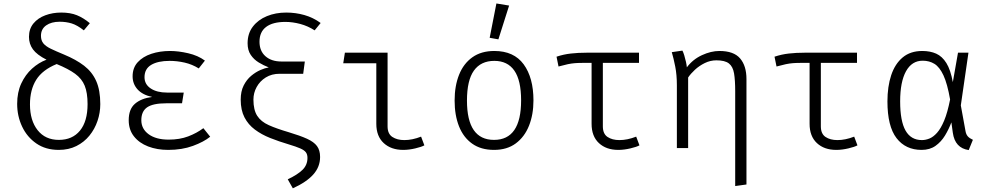

<svg xmlns="http://www.w3.org/2000/svg" viewBox="-20 -836 5578 1084"><path d="M325.6 -765.1Q377.4 -765.1 414.4 -750Q451.3 -734.9 487.2 -705.1L453.3 -664.6Q416.4 -693.8 384.9 -703.6Q353.3 -713.3 316.9 -713.3Q269.7 -713.3 240.5 -692.6Q211.3 -671.8 211.3 -633.8Q211.3 -607.7 224.6 -591.3Q237.9 -574.9 266.4 -561Q294.9 -547.2 341 -528.2Q409.2 -500 454.9 -464.9Q500.5 -429.7 523.3 -378.2Q546.2 -326.7 546.2 -248.2Q546.2 -199.5 530.5 -153.3Q514.9 -107.2 484.9 -70.3Q454.9 -33.3 411.3 -11.5Q367.7 10.3 311.8 10.3Q237.9 10.3 185.4 -25.9Q132.8 -62.1 104.9 -121.3Q76.9 -180.5 76.9 -249.7Q76.9 -314.9 100 -364.6Q123.1 -414.4 160.8 -448.5Q198.5 -482.6 242.6 -499Q188.2 -526.7 165.9 -557.4Q143.6 -588.2 143.6 -627.7Q143.6 -673.3 169 -703.8Q194.4 -734.4 235.9 -749.7Q277.4 -765.1 325.6 -765.1ZM300 -474.4Q219.5 -441.5 184.4 -385.4Q149.2 -329.2 149.2 -246.7Q149.2 -155.4 192.6 -100.8Q235.9 -46.2 312.3 -46.2Q388.7 -46.2 431.5 -98.5Q474.4 -150.8 474.4 -248.2Q474.4 -312.3 458.2 -352.1Q442.1 -391.8 404.1 -419.5Q366.2 -447.2 300 -474.4Z M1007.7 -252.8H917.9Q844.1 -252.8 811 -230.3Q777.9 -207.7 777.9 -157.4Q777.9 -108.2 819.5 -77.9Q861 -47.7 932.3 -47.7Q994.4 -47.7 1042.3 -65.9Q1090.3 -84.1 1128.2 -112.3L1166.7 -64.1Q1130.8 -34.9 1069.2 -12.3Q1007.7 10.3 929.7 10.3Q866.7 10.3 816.2 -9.2Q765.6 -28.7 736.2 -66.2Q706.7 -103.6 706.7 -157.4Q706.7 -219.5 741.8 -250Q776.9 -280.5 839 -288.7Q785.1 -300 756.9 -331Q728.7 -362.1 728.7 -405.1Q728.7 -453.3 757.7 -484.9Q786.7 -516.4 834.6 -532.3Q882.6 -548.2 940 -548.2Q987.2 -548.2 1042.6 -535.4Q1097.9 -522.6 1136.9 -493.8L1102.1 -449.7Q1065.1 -472.8 1022.3 -482.6Q979.5 -492.3 937.9 -492.3Q871.3 -492.3 833.6 -469.7Q795.9 -447.2 795.9 -400Q795.9 -360 830.8 -336.7Q865.6 -313.3 923.6 -313.3H1017.4Z M1595.9 -765.1Q1649.2 -765.1 1698.7 -751Q1748.2 -736.9 1790.3 -706.2L1756.4 -664.6Q1718.5 -689.2 1675.1 -700.8Q1631.8 -712.3 1591.3 -712.3Q1520 -712.3 1482.6 -684.1Q1445.1 -655.9 1445.1 -600.5Q1445.1 -548.2 1478.7 -518.5Q1512.3 -488.7 1569.2 -488.7H1701L1691.8 -419.5H1559Q1513.8 -419.5 1480.5 -398.7Q1447.2 -377.9 1429 -344.6Q1410.8 -311.3 1410.8 -273.8Q1410.8 -215.4 1432.1 -182.3Q1453.3 -149.2 1497.4 -129.5Q1541.5 -109.7 1609.7 -89.7Q1674.4 -70.3 1713.3 -52.6Q1752.3 -34.9 1769.7 -11.3Q1787.2 12.3 1787.2 50.3Q1787.2 106.2 1748.7 149.2Q1710.3 192.3 1633.3 227.2L1604.6 176.4Q1661 149.7 1688.5 122.3Q1715.9 94.9 1715.9 55.4Q1715.9 35.9 1706.9 23.8Q1697.9 11.8 1675.1 1.8Q1652.3 -8.2 1609.7 -21Q1554.4 -37.4 1505.4 -56.9Q1456.4 -76.4 1419 -104.4Q1381.5 -132.3 1360.3 -173.3Q1339 -214.4 1339 -273.3Q1339 -320 1355.6 -353.1Q1372.3 -386.2 1397.9 -407.7Q1423.6 -429.2 1450.5 -440.8Q1477.4 -452.3 1497.4 -455.4Q1468.2 -466.7 1440.8 -483.3Q1413.3 -500 1395.6 -526.2Q1377.9 -552.3 1377.9 -591.8Q1377.9 -647.2 1407.7 -685.9Q1437.4 -724.6 1486.9 -744.9Q1536.4 -765.1 1595.9 -765.1Z M2104.6 -479H1917.9L1927.2 -538.5H2168.2V-122.6Q2168.2 -80.5 2195.1 -62.8Q2222.1 -45.1 2263.1 -45.1Q2307.7 -45.1 2357.4 -64.6L2375.9 -15.4Q2360.5 -6.7 2324.6 1.8Q2288.7 10.3 2256.4 10.3Q2188.2 10.3 2146.4 -28.2Q2104.6 -66.7 2104.6 -136.9Z M2770.8 -548.2Q2881.5 -548.2 2936.7 -472.6Q2991.8 -396.9 2991.8 -269.2Q2991.8 -189.2 2966.7 -126.2Q2941.5 -63.1 2892.1 -26.4Q2842.6 10.3 2769.2 10.3Q2695.4 10.3 2645.9 -24.9Q2596.4 -60 2571.5 -122.8Q2546.7 -185.6 2546.7 -268.2Q2546.7 -350.8 2571.8 -413.8Q2596.9 -476.9 2646.9 -512.6Q2696.9 -548.2 2770.8 -548.2ZM2770.8 -492.3Q2694.9 -492.3 2655.6 -437.4Q2616.4 -382.6 2616.4 -268.2Q2616.4 -46.2 2769.2 -46.2Q2922.1 -46.2 2922.1 -269.2Q2922.1 -382.6 2883.8 -437.4Q2845.6 -492.3 2770.8 -492.3ZM2782.6 -816.4 2854.4 -804.6 2793.8 -613.8 2744.6 -622.6Z M3587.7 -538.5V-481H3383.6V-122.6Q3383.6 -80.5 3410 -62.8Q3436.4 -45.1 3477.4 -45.1Q3522.1 -45.1 3571.8 -64.6L3590.3 -15.4Q3574.9 -6.7 3539 1.8Q3503.1 10.3 3470.8 10.3Q3402.6 10.3 3361.3 -28.2Q3320 -66.7 3320 -136.9V-481H3274.9Q3246.7 -481 3226.7 -479.5Q3206.7 -477.9 3185.9 -473.6Q3165.1 -469.2 3133.3 -460.5L3122.1 -515.9Q3161.5 -529.2 3203.1 -533.8Q3244.6 -538.5 3291.8 -538.5Z M4041.5 -548.2Q4122.6 -548.2 4158.5 -506.2Q4194.4 -464.1 4194.4 -389.7V205.6L4130.8 214.4V-321.5Q4130.8 -383.1 4124.4 -421.5Q4117.9 -460 4095.4 -477.7Q4072.8 -495.4 4024.6 -495.4Q3990.3 -495.4 3959 -480Q3927.7 -464.6 3903.6 -442.3Q3879.5 -420 3865.1 -398.5V0H3801.5V-354.4Q3801.5 -413.3 3792.3 -460Q3783.1 -506.7 3772.8 -541.5L3832.8 -550.3Q3837.9 -541 3843.3 -523.3Q3848.7 -505.6 3852.8 -486.9Q3856.9 -468.2 3857.9 -455.9Q3891.8 -501 3943.1 -524.6Q3994.4 -548.2 4041.5 -548.2Z M4818.5 -538.5V-481H4614.4V-122.6Q4614.4 -80.5 4640.8 -62.8Q4667.2 -45.1 4708.2 -45.1Q4752.8 -45.1 4802.6 -64.6L4821 -15.4Q4805.6 -6.7 4769.7 1.8Q4733.8 10.3 4701.5 10.3Q4633.3 10.3 4592.1 -28.2Q4550.8 -66.7 4550.8 -136.9V-481H4505.6Q4477.4 -481 4457.4 -479.5Q4437.4 -477.9 4416.7 -473.6Q4395.9 -469.2 4364.1 -460.5L4352.8 -515.9Q4392.3 -529.2 4433.8 -533.8Q4475.4 -538.5 4522.6 -538.5Z M5187.2 -548.2Q5231.8 -548.2 5265.6 -533.1Q5299.5 -517.9 5323.1 -480Q5346.7 -442.1 5359.5 -372.3L5388.7 -538.5H5447.7L5404.6 -241L5431.3 -94.9Q5434.4 -77.4 5443.8 -66.4Q5453.3 -55.4 5472.8 -46.7L5449.2 11.3Q5371.8 0 5359.5 -86.2L5351.3 -145.1Q5336.9 -106.7 5315.4 -71Q5293.8 -35.4 5261.8 -12.6Q5229.7 10.3 5183.1 10.3Q5092.8 10.3 5041.5 -56.4Q4990.3 -123.1 4990.3 -263.6Q4990.3 -347.2 5011.5 -411.3Q5032.8 -475.4 5076.4 -511.8Q5120 -548.2 5187.2 -548.2ZM5189.2 -493.3Q5128.2 -493.3 5095.1 -433.6Q5062.1 -373.8 5062.1 -263.6Q5062.1 -152.3 5092.6 -98.7Q5123.1 -45.1 5185.1 -45.1Q5205.6 -45.1 5227.4 -53.8Q5249.2 -62.6 5270.5 -86.4Q5291.8 -110.3 5310.8 -155.6Q5329.7 -201 5344.1 -274.4Q5328.7 -363.1 5306.7 -410.5Q5284.6 -457.9 5255.6 -475.6Q5226.7 -493.3 5189.2 -493.3Z"/></svg>

Font: Fira Code Light
Style: Regular
Weight: 300
Monospace: yes
Designer: Carrois Corporate, Edenspiekermann AG, Nikita Prokopov
Foundry: Carrois Corporate, Edenspiekermann AG, Nikita Prokopov
Version: Version 6.000; ttfautohint (v1.8.2) -l 8 -r 50 -G 200 -x 14 